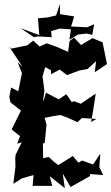

<svg xmlns="http://www.w3.org/2000/svg" viewBox="-20 -948 581 1007"><path d="M458 -308 469 -372 482 -457 404 -404 369 -417 356 -413 328 -454 288 -427 221 -462 208 -416 207 -429 213 -472 203 -547 217 -596 247 -580 248 -559 293 -583 332 -554 395 -578 439 -586 484 -627 477 -569 541 -612 518 -726 465 -748 405 -712 368 -751 345 -733 337 -676 278 -702 225 -721 188 -704 154 -735 123 -710 38 -693 27 -705 98 -598 72 -622 95 -565 76 -469 38 -489 29 -439 35 -411 90 -368 41 -269 85 -234 70 -194 94 -202 62 -136 60 -118 61 -74 50 16 94 -12 156 -30 151 27H254L241 -24L320 39L309 -38L350 33L453 -25L451 -35L521 -30L501 -72L506 -142L468 -85L411 -106L391 -95L362 -130L286 -82L267 -96L235 -125L206 -118L205 -197L214 -196C218 -228 220 -261 224 -294L214 -330L260 -339L296 -345L339 -329L386 -307L410 -329L485 -324ZM464 -766 474 -821 437 -805 353 -809 369 -862 294 -874 295 -928 274 -867 232 -857 179 -852 186 -764 88 -800 158 -753 180 -757 251 -753 248 -785 294 -798 352 -794 344 -740 390 -767 435 -772 469 -764Z"/></svg>

Font: Asimov Aggro
Style: Condensed
Weight: 500
Designer: Google
Version: Version 2.000980; 2014